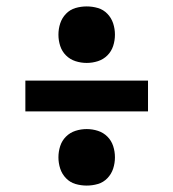

<svg xmlns="http://www.w3.org/2000/svg" viewBox="-20 -639 540 598"><path d="M250 -443Q232 -443 215 -448.5Q198 -454 185.5 -466.5Q173 -479 167.5 -496Q162 -513 162 -531Q162 -549 167.5 -566Q173 -583 185.5 -596Q198 -609 215 -614Q232 -619 250 -619Q268 -619 285 -614Q302 -609 314.5 -596Q327 -583 332.5 -566Q338 -549 338 -531Q338 -513 332.5 -496Q327 -479 314.5 -466.5Q302 -454 285 -448.5Q268 -443 250 -443ZM59 -292V-388H441V-292ZM250 -61Q232 -61 215 -66Q198 -71 185.5 -84Q173 -97 167.5 -114Q162 -131 162 -149Q162 -167 167.5 -184Q173 -201 185.5 -213.5Q198 -226 215 -231.5Q232 -237 250 -237Q268 -237 285 -231.5Q302 -226 314.5 -213.5Q327 -201 332.5 -184Q338 -167 338 -149Q338 -131 332.5 -114Q327 -97 314.5 -84Q302 -71 285 -66Q268 -61 250 -61Z"/></svg>

Font: Iosevka Custom
Style: Bold
Weight: 700
Monospace: yes
Designer: Belleve Invis
Foundry: Belleve Invis
Version: Version 30.3.3; ttfautohint (v1.8.3)